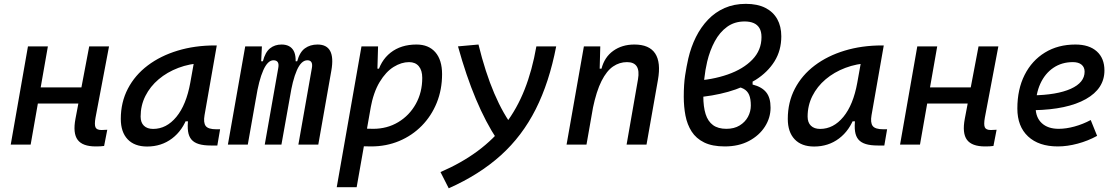

<svg xmlns="http://www.w3.org/2000/svg" viewBox="-20 -762 5899 1012"><path d="M36.6 0 127.4 -517.6H232.4L141.6 0ZM105 -216.3 119.6 -301.3H496.1L481.4 -216.3ZM484.4 9.8Q415 9.8 389.2 -25.1Q363.3 -60.1 377.9 -136.7L450.2 -517.6H554.7L483.4 -141.6Q477.1 -106 483.2 -91.3Q489.3 -76.7 515.1 -76.7Q528.8 -76.7 545.4 -78.1L528.8 7.3Q519.5 8.8 508.5 9.3Q497.6 9.8 484.4 9.8Z M755.4 10.3Q689 10.3 652.8 -27.8Q616.7 -65.9 616.7 -135.3Q616.7 -223.1 654.1 -294.7Q691.4 -366.2 758.8 -417Q826.2 -467.8 916.5 -495.1Q1006.8 -522.5 1112.8 -522.5H1122.6L1058.1 -154.8Q1051.3 -115.7 1064.2 -98.1Q1077.1 -80.6 1120.1 -80.6H1140.1L1125.5 4.9H1090.8Q1053.2 4.9 1028.1 -2.7Q1002.9 -10.3 989 -26.6Q975.1 -43 971.2 -69.8Q967.3 -96.7 972.2 -135.3L1000.5 -122.6H943.8L969.7 -150.9Q942.9 -74.2 886.7 -32Q830.6 10.3 755.4 10.3ZM787.1 -82.5Q857.4 -82.5 909.7 -146Q961.9 -209.5 982.9 -325.7L1008.3 -467.3L1047.9 -429.7Q979.5 -426.8 920.2 -404.3Q860.8 -381.8 816.2 -344Q771.5 -306.2 746.3 -256.1Q721.2 -206.1 721.2 -147.5Q721.2 -116.2 738.5 -99.4Q755.9 -82.5 787.1 -82.5Z M1360.4 -517.6 1354 -384.3 1286.1 0H1181.2L1272.5 -517.6ZM1375.5 0 1446.8 -404.3Q1454.1 -444.3 1421.4 -444.3Q1391.1 -444.3 1367.7 -391.6Q1344.2 -338.9 1329.1 -242.7L1340.8 -439H1365.7Q1377.9 -486.8 1403.1 -507.1Q1428.2 -527.3 1463.9 -527.3Q1509.3 -527.3 1527.6 -494.6Q1545.9 -461.9 1533.2 -390.6L1463.4 0ZM1726.6 -390.6 1657.7 0H1552.7L1624 -404.3Q1627.4 -423.3 1621.6 -433.8Q1615.7 -444.3 1600.1 -444.3Q1567.9 -444.3 1544.7 -391.6Q1521.5 -338.9 1506.8 -242.7L1513.7 -439H1546.4Q1559.6 -487.3 1587.2 -507.3Q1614.7 -527.3 1653.8 -527.3Q1750.5 -527.3 1726.6 -390.6Z M1859.9 224.6H1754.9L1885.3 -517.6H1972.7L1969.2 -395ZM1936 9.8Q1900.4 9.8 1865.2 7.1Q1830.1 4.4 1794.4 -0.5L1843.3 -95.2Q1875 -83 1946.8 -83Q2020.5 -83 2079.1 -118.2Q2137.7 -153.3 2171.6 -214.1Q2205.6 -274.9 2205.6 -351.6Q2205.6 -391.1 2187.5 -412.8Q2169.4 -434.6 2136.2 -434.6Q2095.7 -434.6 2054.7 -409.2Q2013.7 -383.8 1981 -329.6Q1948.2 -275.4 1932.6 -189.5L1951.7 -399.9H1994.1L1966.3 -362.8Q1983.9 -441.4 2038.6 -484.4Q2093.3 -527.3 2175.3 -527.3Q2239.3 -527.3 2274.7 -486.6Q2310.1 -445.8 2310.1 -371.1Q2310.1 -289.6 2282 -220.2Q2253.9 -150.9 2203.1 -99.1Q2152.3 -47.4 2084.2 -18.8Q2016.1 9.8 1936 9.8Z M2345.2 230.5 2301.8 145Q2413.1 96.7 2497.8 33.9Q2582.5 -28.8 2643.8 -108.9Q2705.1 -189 2745.1 -290.3Q2785.2 -391.6 2807.1 -517.6H2911.6Q2875 -327.6 2803.7 -186.3Q2732.4 -44.9 2619.9 56.6Q2507.3 158.2 2345.2 230.5ZM2502 -527.3Q2573.7 -234.4 2691.4 -83.5L2601.1 -24.9Q2540 -117.2 2488.5 -239.7Q2437 -362.3 2394 -517.6Z M2966.3 0 3057.6 -517.6H3144L3140.6 -394L3071.3 0ZM3282.7 0 3342.8 -344.2Q3350.6 -389.2 3336.2 -411.9Q3321.8 -434.6 3284.7 -434.6Q3245.1 -434.6 3211.4 -411.6Q3177.7 -388.7 3150.6 -335.2Q3123.5 -281.7 3104.5 -190.4L3128.9 -399.9H3150.4Q3166 -460.9 3212.4 -494.1Q3258.8 -527.3 3323.7 -527.3Q3402.3 -527.3 3433.3 -480.2Q3464.4 -433.1 3447.8 -340.3L3387.7 0Z M3641.6 -248 3632.3 -335.4Q3733.9 -340.8 3815.7 -369.4Q3897.5 -397.9 3945.6 -447.8Q3993.7 -497.6 3993.7 -566.4Q3993.7 -595.7 3982.9 -613.8Q3972.2 -631.8 3952.4 -640.4Q3932.6 -648.9 3904.8 -648.9Q3851.6 -648.9 3812.5 -620.6Q3773.4 -592.3 3747.6 -544.4Q3721.7 -496.6 3707.5 -437.5Q3697.3 -394.5 3692.1 -346.7Q3687 -298.8 3687 -256.8Q3687 -199.2 3699.2 -160.6Q3711.4 -122.1 3738.3 -102.5Q3765.1 -83 3808.6 -83Q3849.6 -83 3878.4 -100.6Q3907.2 -118.2 3922.4 -146.2Q3937.5 -174.3 3937.5 -206.1Q3937.5 -240.7 3928.5 -262Q3919.4 -283.2 3899.4 -293.9Q3879.4 -304.7 3846.2 -307.6L3946.8 -345.2V-316.4Q3971.7 -310.1 3989.5 -299.8Q4007.3 -289.6 4018.8 -275.1Q4030.3 -260.7 4035.9 -240.7Q4041.5 -220.7 4041.5 -194.3Q4041.5 -141.1 4011.7 -94.5Q3981.9 -47.9 3927.7 -19Q3873.5 9.8 3800.3 9.8Q3733.9 9.8 3691.4 -11.2Q3648.9 -32.2 3625.5 -68.8Q3602.1 -105.5 3593 -152.6Q3584 -199.7 3584 -252Q3584 -317.9 3591.3 -365.2Q3598.6 -412.6 3607.9 -453.6Q3622.1 -514.6 3648.2 -566.9Q3674.3 -619.1 3711.9 -658.4Q3749.5 -697.8 3799.3 -719.7Q3849.1 -741.7 3911.1 -741.7Q3972.2 -741.7 4013.7 -720.7Q4055.2 -699.7 4076.7 -661.4Q4098.1 -623 4098.1 -570.8Q4098.1 -496.1 4062.3 -438.7Q4026.4 -381.3 3963.4 -341.3Q3900.4 -301.3 3817.9 -278.1Q3735.4 -254.9 3641.6 -248Z M4271 10.3Q4204.6 10.3 4168.5 -27.8Q4132.3 -65.9 4132.3 -135.3Q4132.3 -223.1 4169.7 -294.7Q4207 -366.2 4274.4 -417Q4341.8 -467.8 4432.1 -495.1Q4522.5 -522.5 4628.4 -522.5H4638.2L4573.7 -154.8Q4566.9 -115.7 4579.8 -98.1Q4592.8 -80.6 4635.7 -80.6H4655.8L4641.1 4.9H4606.4Q4568.8 4.9 4543.7 -2.7Q4518.6 -10.3 4504.6 -26.6Q4490.7 -43 4486.8 -69.8Q4482.9 -96.7 4487.8 -135.3L4516.1 -122.6H4459.5L4485.4 -150.9Q4458.5 -74.2 4402.3 -32Q4346.2 10.3 4271 10.3ZM4302.7 -82.5Q4373 -82.5 4425.3 -146Q4477.5 -209.5 4498.5 -325.7L4523.9 -467.3L4563.5 -429.7Q4495.1 -426.8 4435.8 -404.3Q4376.5 -381.8 4331.8 -344Q4287.1 -306.2 4262 -256.1Q4236.8 -206.1 4236.8 -147.5Q4236.8 -116.2 4254.2 -99.4Q4271.5 -82.5 4302.7 -82.5Z M4724.1 0 4814.9 -517.6H4919.9L4829.1 0ZM4792.5 -216.3 4807.1 -301.3H5183.6L5168.9 -216.3ZM5171.9 9.8Q5102.5 9.8 5076.7 -25.1Q5050.8 -60.1 5065.4 -136.7L5137.7 -517.6H5242.2L5170.9 -141.6Q5164.6 -106 5170.7 -91.3Q5176.8 -76.7 5202.6 -76.7Q5216.3 -76.7 5232.9 -78.1L5216.3 7.3Q5207 8.8 5196 9.3Q5185.1 9.8 5171.9 9.8Z M5560.1 -83Q5599.1 -83 5643.6 -95.2Q5688 -107.4 5729 -129.4L5762.7 -45.9Q5714.8 -19.5 5660.2 -4.9Q5605.5 9.8 5555.7 9.8Q5455.1 9.8 5398.7 -43Q5342.3 -95.7 5342.3 -189.9Q5342.3 -291.5 5380.6 -367.2Q5418.9 -442.9 5487.8 -485.1Q5556.6 -527.3 5648.4 -527.3Q5720.7 -527.3 5761 -491.2Q5801.3 -455.1 5801.3 -390.6Q5801.3 -294.9 5703.4 -239.7Q5605.5 -184.6 5430.2 -181.2L5419.9 -259.3Q5550.8 -261.2 5623.8 -293.9Q5696.8 -326.7 5696.8 -384.3Q5696.8 -407.7 5680.7 -421.1Q5664.6 -434.6 5634.8 -434.6Q5576.7 -434.6 5532.5 -404.8Q5488.3 -375 5463.6 -321.3Q5439 -267.6 5438.5 -195.8Q5439 -142.6 5471.2 -112.8Q5503.4 -83 5560.1 -83Z"/></svg>

Font: Cascadia Code
Style: Italic
Weight: 400
Italic angle: -10°
Designer: Aaron Bell
Foundry: Saja Typeworks
Version: Version 2407.024